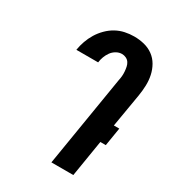

<svg xmlns="http://www.w3.org/2000/svg" viewBox="-180 -846 859 948"><g transform="rotate(30 250.0 -371.5)"><path d="M261 0 346 -518Q349 -531 350 -544Q351 -557 350 -569.5Q349 -582 346.5 -594.5Q344 -607 337.5 -617Q331 -627 319.5 -632.5Q308 -638 296 -638Q279 -638 263.5 -629Q248 -620 238 -606Q228 -592 222 -576Q216 -560 214 -543H90V-544Q94 -569 103 -594.5Q112 -620 126 -643Q140 -666 160 -686Q180 -706 203.5 -719Q227 -732 253 -737.5Q279 -743 305 -743Q335 -743 363 -736Q391 -729 413.5 -712.5Q436 -696 450 -671.5Q464 -647 470 -619Q476 -591 475 -561Q474 -531 469 -501L437 -312H468L451 -208H420L386 0Z"/></g></svg>

Font: Iosevka Term Curly XBd Obl
Style: Regular
Weight: 800
Italic angle: -9°
Designer: Belleve Invis
Foundry: Belleve Invis
Version: Version 32.3.0